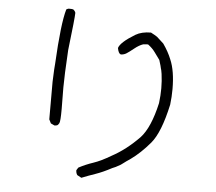

<svg xmlns="http://www.w3.org/2000/svg" viewBox="-57 -855 1115 991"><g transform="rotate(5 500.0 -359.0)"><path d="M238 -184 219 -193 209 -213V-408Q212 -489 214 -501Q225 -712 247 -786Q254 -790 259 -791Q280 -791 283 -789Q293 -781 295 -772Q295 -747 275 -578Q267 -442 267 -383L268 -272Q268 -208 262.5 -198Q257 -188 251.5 -186Q246 -184 238 -184ZM400 73 378 61Q371 51 371 36L380 22Q416 3 455 -10Q494 -23 546 -54Q619 -93 687 -163Q737 -217 766 -346Q771 -386 771 -423Q771 -461 766 -497Q762 -522 760 -525Q759 -533 748 -568Q734 -587 720 -606.5Q706 -626 683 -643L658 -641Q637 -634 613.5 -615Q590 -596 576.5 -587.5Q563 -579 547 -579Q535 -583 530 -611Q539 -641 613 -686Q645 -705 693 -705Q716 -693 726 -686Q729 -684 761 -654Q789 -614 804 -576Q829 -518 829 -424Q829 -383 824 -343Q792 -196 743.5 -139Q695 -82 646 -47Q622 -31 610 -21.5Q598 -12 597 -12Q568 5 555 9Q508 34 471.5 46.5Q435 59 400 73Z"/></g></svg>

Font: Yozai
Style: Regular
Weight: 400
Designer: LXGW / Y.OzVox
Foundry: LXGW / Y.OzVox
Version: Version 0.861;October 22, 2024